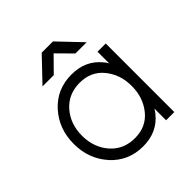

<svg xmlns="http://www.w3.org/2000/svg" viewBox="-191 -839 990 990"><g transform="rotate(-45 304.0 -344.0)"><path d="M144 -574H226L305 -654L384 -574H466L346 -700H264ZM471 -500V-415Q467 -421 463.5 -427Q460 -433 455 -438Q396 -512 293 -512Q186 -512 117 -436Q48 -360 48 -250Q48 -141 117 -64Q186 12 293 12Q396 12 455 -62Q460 -67 463.5 -73Q467 -79 471 -85V0H531V-500ZM293 -452Q374 -452 422 -394Q446 -365 458.5 -329.5Q471 -294 471 -250Q471 -207 458.5 -171Q446 -135 422 -106Q374 -48 293 -48Q210 -48 159 -106Q108 -165 108 -250Q108 -336 159 -394Q210 -452 293 -452Z"/></g></svg>

Font: Unageo Variable
Style: Regular
Weight: 300
Designer: Richard Sepsi
Foundry: Richard Sepsi
Version: Version 2.200